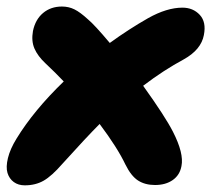

<svg xmlns="http://www.w3.org/2000/svg" viewBox="-33 -512 642 582"><path d="M42 49.8Q22.5 49.8 8.8 39.8Q-4.9 29.8 -10.3 12.2Q-15.6 -5.4 -9 -32.7Q-2.4 -60.1 17.1 -91.8Q69.3 -177.2 160.2 -265.1Q135.7 -291 105 -319.8Q81.5 -341.8 71.5 -364.7Q61.5 -387.7 66.9 -418Q74.2 -453.1 97.7 -472.7Q121.1 -492.2 154.8 -492.2Q175.3 -492.2 192.6 -483.6Q210 -475.1 233.9 -453.1Q253.4 -437 299.8 -381.8Q356.9 -423.3 416 -457Q472.7 -488.8 520 -488.8Q552.2 -488.8 572.5 -467Q592.8 -445.3 585 -405.8Q576.7 -361.3 523.9 -332Q463.9 -299.8 400.9 -252Q467.8 -158.7 491.2 -112.8Q524.9 -46.9 517.1 -8.8Q512.2 18.6 490.7 33.7Q469.2 48.8 437 48.8Q406.7 48.8 385.5 35.2Q364.3 21.5 347.2 -13.2Q322.8 -64.5 269 -136.2Q230 -97.2 155.8 -15.1Q124 21.5 99.4 35.6Q74.7 49.8 42 49.8Z"/></svg>

Font: Shantell Sans Bouncy
Style: Italic
Weight: 800
Italic angle: -11.31°
Designer: Stephen Nixon, Anya Danilova, Shantell Martin
Foundry: Arrow Type
Version: Version 1.006;[9816181b4]